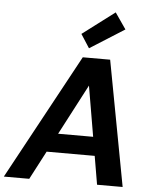

<svg xmlns="http://www.w3.org/2000/svg" viewBox="-84 -1017 859 1069"><g transform="rotate(5 345.0 -482.5)"><path d="M-22 0 358 -700H511L642 0H499L406 -546L120 0ZM118 -159 172 -264H531L547 -159ZM388 -753 339 -829 519 -965 581 -875Z"/></g></svg>

Font: DM Sans 10pt
Style: Bold Italic
Weight: 700
Italic angle: -10°
Version: Version 4.004;gftools[0.9.30]